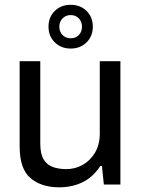

<svg xmlns="http://www.w3.org/2000/svg" viewBox="-20 -787 602 819"><path d="M232 12Q156.5 12 110.1 -27.2Q63.8 -66.4 63.8 -162.7V-526H151.8V-174.6Q151.8 -131.2 165.8 -107.6Q179.8 -84.1 205 -74.8Q230.2 -65.6 262.9 -65.6Q300.5 -65.6 333 -83.9Q365.5 -102.2 385.6 -136.4Q405.6 -170.7 405.6 -216.8V-526H493.6V0H423L414.8 -78.7H407.8Q376.7 -31.2 332.1 -9.6Q287.6 12 232 12ZM281.4 -579.9Q240.7 -579.9 213.8 -606.3Q186.9 -632.7 186.9 -672.9Q186.9 -714.2 213.8 -740.4Q240.7 -766.5 281.4 -766.5Q322.7 -766.5 349.3 -740.4Q375.9 -714.2 375.9 -672.9Q375.9 -632.7 349.3 -606.3Q322.7 -579.9 281.4 -579.9ZM281.4 -623.7Q302.8 -623.7 316.3 -637.6Q329.7 -651.6 329.7 -672.9Q329.7 -694.3 316.3 -708.5Q302.8 -722.7 281.4 -722.7Q260.5 -722.7 246.8 -708.5Q233.1 -694.3 233.1 -672.9Q233.1 -651.6 246.8 -637.6Q260.5 -623.7 281.4 -623.7Z"/></svg>

Font: Archivo Variable SemiBold
Style: Regular
Weight: 600
Designer: Hector Gatti
Foundry: Omnibus-Type
Version: Version 2.001